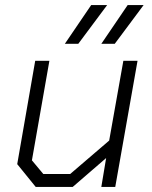

<svg xmlns="http://www.w3.org/2000/svg" viewBox="-20 -738 599 758"><path d="M48 -90 119 -498H175L106 -105L151 -51H257L411 -183L467 -498H523L435 0H380L399 -114L267 0H121ZM340 -718H403L289 -565H236ZM484 -718H547L433 -565H380Z"/></svg>

Font: Chakra Petch Light
Style: Italic
Weight: 300
Italic angle: -10°
Designer: Katatrad Aksorn Co.,Ltd.
Foundry: Cadson Demak Co.,Ltd.
Version: Version 1.000; ttfautohint (v1.6)